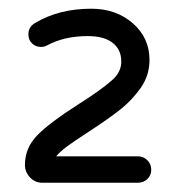

<svg xmlns="http://www.w3.org/2000/svg" viewBox="-20 -713 401 432"><path d="M36.1 -341.8Q36.1 -379.9 63.5 -408.2Q90.8 -436.5 158.2 -479.5Q206.1 -509.8 230.5 -531.2Q252.9 -549.8 252.9 -574.2Q252.9 -601.6 233.4 -616.7Q213.9 -631.8 177.7 -631.8Q124 -631.8 85 -610.4Q79.1 -607.4 72.3 -607.4Q60.5 -607.4 52.2 -615.2Q43.9 -623 43.9 -635.7Q43.9 -652.3 58.6 -661.1Q112.3 -693.4 185.5 -693.4Q241.2 -693.4 278.8 -660.6Q316.4 -627.9 316.4 -578.1Q316.4 -543.9 296.9 -515.6Q278.3 -489.3 253.9 -469.2Q229.5 -449.2 178.7 -416Q145.5 -394.5 129.9 -382.8Q114.3 -371.1 106.4 -361.3H290Q302.7 -361.3 311.5 -352.5Q320.3 -343.8 320.3 -331.1Q320.3 -318.4 311.5 -310.1Q302.7 -301.8 290 -301.8H75.2Q58.6 -301.8 47.4 -314Q36.1 -326.2 36.1 -341.8Z"/></svg>

Font: jf-openhuninn-1.1
Style: Regular
Weight: 400
Designer: [Kosugi Maru]
      Designed by Motoya company      

      [Varela Round]
      Joe Prince(Latin component); Avraham Co
Foundry: justfont CO.,LTD.
Version: 1.1